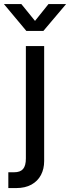

<svg xmlns="http://www.w3.org/2000/svg" viewBox="-71 -749 354 973"><path d="M60.1 -515.6H152.8V67.4Q152.8 106.9 136.5 137.9Q120.1 168.9 88.4 186.5Q56.6 204.1 10.7 204.1H-28.8V124H0.5Q31.7 124 45.9 107.4Q60.1 90.8 60.1 54.2ZM37.1 -728.5 106.4 -643.1 174.8 -728.5H263.7V-728L148.9 -592.3H62.5L-50.8 -728V-728.5Z"/></svg>

Font: Inter Cardless Display
Style: Regular
Weight: 400
Designer: Rasmus Andersson
Foundry: rsms
Version: Version 4.001;git-9221beed3